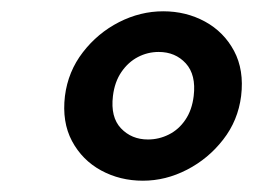

<svg xmlns="http://www.w3.org/2000/svg" viewBox="-20 -793 448 340"><path d="M233 -473Q192.5 -473 159 -491.2Q125.5 -509.5 107.5 -543.2Q89.5 -577 95 -623Q100.5 -666.5 126.8 -700.5Q153 -734.5 190.8 -753.8Q228.5 -773 269 -773Q309.5 -773 343 -754.8Q376.5 -736.5 394.5 -702.8Q412.5 -669 407 -623Q401.5 -579.5 375.2 -545.8Q349 -512 311.2 -492.5Q273.5 -473 233 -473ZM242 -546Q261.5 -546 279 -554.8Q296.5 -563.5 308.2 -580.8Q320 -598 323 -623Q327.5 -660.5 309 -680.8Q290.5 -701 261 -701Q241.5 -701 224.2 -692Q207 -683 195 -665.5Q183 -648 180 -623Q175.5 -585.5 194.2 -565.8Q213 -546 242 -546Z"/></svg>

Font: Expletus Sans
Style: Bold Italic
Weight: 700
Italic angle: -7°
Version: Version 7.500